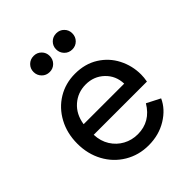

<svg xmlns="http://www.w3.org/2000/svg" viewBox="-218 -909 1051 1051"><g transform="rotate(-45 307.0 -384.0)"><path d="M50 -271Q50 -351 84.5 -415Q119 -479 178.5 -515Q238 -551 312 -551Q389 -551 446.5 -515Q504 -479 534.5 -419.5Q565 -360 565 -292Q565 -269 560 -242H148Q150 -191 174 -153Q198 -115 236.5 -94Q275 -73 321 -73Q419 -73 472 -162L550 -122Q524 -64 462 -26Q400 12 320 12Q244 12 182 -25Q120 -62 85 -126.5Q50 -191 50 -271ZM464 -322Q462 -385 418.5 -426.5Q375 -468 312 -468Q250 -468 205 -428.5Q160 -389 150 -322ZM158 -718Q158 -744 176 -762Q194 -780 221 -780Q247 -780 265 -762Q283 -744 283 -718Q283 -691 265 -673Q247 -655 221 -655Q194 -655 176 -673.5Q158 -692 158 -718ZM396 -780Q422 -780 440 -762Q458 -744 458 -718Q458 -691 440 -673Q422 -655 396 -655Q369 -655 351 -673.5Q333 -692 333 -718Q333 -744 351 -762Q369 -780 396 -780Z"/></g></svg>

Font: BLUETTI 2.0 Normal
Style: Normal
Weight: 400
Designer: Stijn de Vries
Foundry: tokotype
Version: Version 2.005;October 31, 2023;FontCreator 14.0.0.2814 64-bi